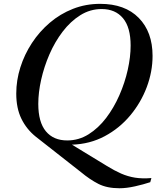

<svg xmlns="http://www.w3.org/2000/svg" viewBox="-20 -746 816 998"><path d="M400.5 148.5 166 -35.5Q118 -74 91.2 -128.8Q64.5 -183.5 64.5 -259.5Q64.5 -328.5 85.8 -395.8Q107 -463 146 -522.5Q185 -582 239 -628Q293 -674 359.2 -700Q425.5 -726 500.5 -726Q629.5 -726 701.2 -653Q773 -580 773 -455.5Q773 -373.5 742.8 -293Q712.5 -212.5 656.8 -145.8Q601 -79 524.2 -38Q447.5 3 354 6L534.5 116Q574 140.5 609.2 156Q644.5 171.5 682.2 177.5Q720 183.5 767 179.5L761 201Q726.5 212.5 682 222.5Q637.5 232.5 601 232.5Q536 232.5 491.8 210Q447.5 187.5 400.5 148.5ZM179 -206Q179 -111 218.5 -63.5Q258 -16 329.5 -16Q389.5 -16 440.5 -48Q491.5 -80 531.8 -133Q572 -186 600.5 -251Q629 -316 644 -383Q659 -450 659 -509Q659 -604 619.2 -651.5Q579.5 -699 508.5 -699Q448.5 -699 397.5 -667Q346.5 -635 306 -582Q265.5 -529 237.2 -464Q209 -399 194 -332Q179 -265 179 -206Z"/></svg>

Font: Newsreader 72pt Medium
Style: Italic
Weight: 500
Italic angle: -17°
Designer: Hugues Gentile
Foundry: Production Type
Version: Version 1.003; ttfautohint (v1.8.3)